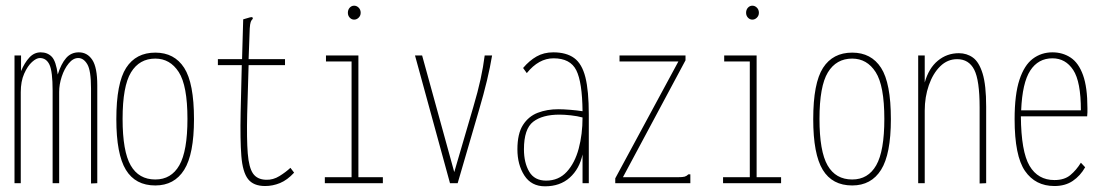

<svg xmlns="http://www.w3.org/2000/svg" viewBox="-20 -644 3890 675"><path d="M31 0V-449H54V-394Q66 -423 83 -441.5Q100 -460 123 -460Q147 -460 162 -444.5Q177 -429 183 -382Q195 -420 212.5 -440Q230 -460 257 -460Q287 -460 304.5 -433.5Q322 -407 322 -344V0L300 1V-333Q300 -396 287 -418Q274 -440 255 -440Q237 -440 221.5 -421Q206 -402 197 -374.5Q188 -347 188 -321V0H165V-325Q165 -393 154 -416.5Q143 -440 120 -440Q108 -440 92.5 -426Q77 -412 65 -385Q53 -358 53 -320V0Z M526 8Q456 8 422.5 -47Q389 -102 389 -225Q389 -352 423.5 -405.5Q458 -459 526 -459Q593 -459 627.5 -405.5Q662 -352 662 -225Q662 -102 627.5 -47Q593 8 526 8ZM526 -13Q582 -13 610.5 -63Q639 -113 639 -226Q639 -343 608.5 -390.5Q578 -438 526 -438Q470 -438 440.5 -389.5Q411 -341 411 -226Q411 -112 439.5 -62.5Q468 -13 526 -13Z M912 10Q871 10 852 -14.5Q833 -39 828.5 -95.5Q824 -152 826 -248L830 -415H746V-436H831L835 -576L859 -583L867 -584L869 -578Q864 -574 861.5 -567Q859 -560 858 -544L854 -436H982V-415H854L849 -243Q847 -155 851 -105Q855 -55 869.5 -34Q884 -13 915 -12Q940 -11 962.5 -25Q985 -39 1001 -54L1014 -37Q990 -11 964.5 -0.5Q939 10 912 10Z M1122 0V-21H1216V-428H1126V-449H1240V-21H1326V0ZM1225 -575Q1216 -575 1209.5 -582Q1203 -589 1203 -599Q1203 -610 1209.5 -617Q1216 -624 1225 -624Q1234 -624 1241 -617Q1248 -610 1248 -599Q1248 -589 1241 -582Q1234 -575 1225 -575Z M1562 0 1439 -449H1464L1577 -39L1644 -268Q1660 -322 1669.5 -365.5Q1679 -409 1684 -449H1710Q1697 -369 1664 -257L1589 0Z M1896 11Q1848 11 1823.5 -27Q1799 -65 1799 -119Q1799 -174 1818.5 -204.5Q1838 -235 1870.5 -247.5Q1903 -260 1943 -260Q1960 -260 1984.5 -258Q2009 -256 2028 -253Q2027 -355 2006 -397Q1985 -439 1926 -439Q1874 -439 1832 -387L1819 -405Q1841 -431 1866.5 -445.5Q1892 -460 1925 -460Q1971 -460 1998.5 -440Q2026 -420 2038 -372.5Q2050 -325 2050 -241V0H2028V-101Q2017 -50 1983 -19.5Q1949 11 1896 11ZM1822 -119Q1822 -72 1840.5 -40.5Q1859 -9 1900 -9Q1944 -9 1972.5 -40Q2001 -71 2014.5 -121.5Q2028 -172 2028 -231Q2010 -236 1987 -238.5Q1964 -241 1947 -241Q1887 -241 1854.5 -216Q1822 -191 1822 -119Z M2143 -17 2365 -428H2158V-449H2390V-432L2170 -21H2363Q2380 -21 2387 -23Q2394 -25 2400 -31H2407V0H2143Z M2522 0V-21H2616V-428H2526V-449H2640V-21H2726V0ZM2625 -575Q2616 -575 2609.5 -582Q2603 -589 2603 -599Q2603 -610 2609.5 -617Q2616 -624 2625 -624Q2634 -624 2641 -617Q2648 -610 2648 -599Q2648 -589 2641 -582Q2634 -575 2625 -575Z M2976 8Q2906 8 2872.5 -47Q2839 -102 2839 -225Q2839 -352 2873.5 -405.5Q2908 -459 2976 -459Q3043 -459 3077.5 -405.5Q3112 -352 3112 -225Q3112 -102 3077.5 -47Q3043 8 2976 8ZM2976 -13Q3032 -13 3060.5 -63Q3089 -113 3089 -226Q3089 -343 3058.5 -390.5Q3028 -438 2976 -438Q2920 -438 2890.5 -389.5Q2861 -341 2861 -226Q2861 -112 2889.5 -62.5Q2918 -13 2976 -13Z M3208 0V-449H3231V-354Q3245 -404 3277 -430.5Q3309 -457 3351 -457Q3379 -457 3400.5 -441.5Q3422 -426 3434.5 -385.5Q3447 -345 3447 -269V0L3424 1V-266Q3424 -362 3405 -399Q3386 -436 3345 -436Q3311 -436 3285.5 -411Q3260 -386 3245.5 -344.5Q3231 -303 3231 -255V0Z M3687 10Q3620 10 3583.5 -43Q3547 -96 3547 -225Q3547 -312 3564 -363.5Q3581 -415 3611 -437.5Q3641 -460 3680 -460Q3716 -460 3744 -441.5Q3772 -423 3787.5 -380Q3803 -337 3803 -264Q3803 -255 3803 -249Q3803 -243 3802 -235H3569Q3570 -111 3599.5 -61Q3629 -11 3687 -11Q3722 -11 3743 -28.5Q3764 -46 3780 -72L3795 -56Q3778 -26 3751.5 -8Q3725 10 3687 10ZM3570 -256H3780Q3780 -357 3753 -398Q3726 -439 3680 -439Q3630 -439 3602 -396Q3574 -353 3570 -256Z"/></svg>

Font: Inconsolata ExtraCondensed ExtraLight
Style: Regular
Weight: 200
Width: 2
Monospace: yes
Designer: Raph Levien, Cyreal, Brenton Simpson
Foundry: Raph Levien, Cyreal, Google
Version: Version 3.001; ttfautohint (v1.8.2.53-6de2)